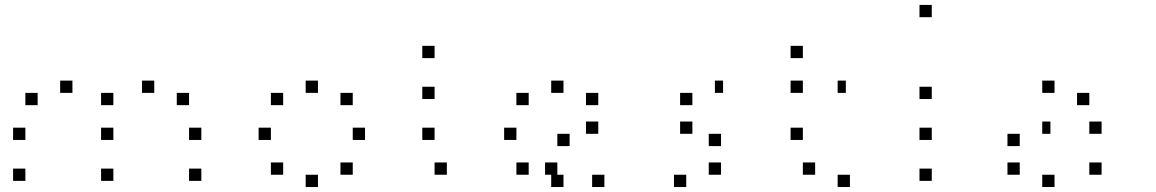

<svg xmlns="http://www.w3.org/2000/svg" viewBox="-20 -795 4707 782"><path d="M800 -108.3V-58.3H750V-108.3ZM441.7 -108.3V-58.3H391.7V-108.3ZM83.3 -108.3V-58.3H33.3V-108.3ZM800 -275V-225H750V-275ZM441.7 -275V-225H391.7V-275ZM83.3 -275V-225H33.3V-275ZM750 -416.7V-366.7H700V-416.7ZM608.3 -466.7V-416.7H558.3V-466.7ZM441.7 -416.7V-366.7H391.7V-416.7ZM275 -466.7V-416.7H225V-466.7ZM133.3 -416.7V-366.7H83.3V-416.7Z M1416.7 -133.3V-83.3H1366.7V-133.3ZM1275 -83.3V-33.3H1225V-83.3ZM1133.3 -133.3V-83.3H1083.3V-133.3ZM1466.7 -275V-225H1416.7V-275ZM1083.3 -275V-225H1033.3V-275ZM1416.7 -416.7V-366.7H1366.7V-416.7ZM1275 -466.7V-416.7H1225V-466.7ZM1133.3 -416.7V-366.7H1083.3V-416.7Z M1800 -133.3V-83.3H1750V-133.3ZM1750 -275V-225H1700V-275ZM1750 -441.7V-391.7H1700V-441.7ZM1750 -608.3V-558.3H1700V-608.3Z M2441.7 -83.3V-33.3H2391.7V-83.3ZM2275 -83.3V-33.3H2225V-83.3ZM2133.3 -133.3V-83.3H2083.3V-133.3ZM2250 -133.3V-83.3H2200V-133.3ZM2133.3 -133.3V-83.3H2083.3V-133.3ZM2416.7 -300V-250H2366.7V-300ZM2300 -250V-200H2250V-250ZM2083.3 -275V-225H2033.3V-275ZM2416.7 -416.7V-366.7H2366.7V-416.7ZM2275 -466.7V-416.7H2225V-466.7ZM2133.3 -416.7V-366.7H2083.3V-416.7Z M2916.7 -133.3V-83.3H2866.7V-133.3ZM2775 -83.3V-33.3H2725V-83.3ZM2916.7 -250V-200H2866.7V-250ZM2800 -300V-250H2750V-300ZM2925 -466.7V-416.7H2891.7V-466.7ZM2800 -416.7V-366.7H2750V-416.7Z M3441.7 -83.3V-33.3H3391.7V-83.3ZM3300 -133.3V-83.3H3250V-133.3ZM3250 -275V-225H3200V-275ZM3425 -466.7V-416.7H3391.7V-466.7ZM3250 -466.7V-416.7H3200V-466.7ZM3250 -608.3V-558.3H3200V-608.3Z M3775 -108.3V-58.3H3725V-108.3ZM3775 -275V-225H3725V-275ZM3775 -441.7V-391.7H3725V-441.7ZM3775 -775V-725H3725V-775Z M4466.7 -133.3V-83.3H4416.7V-133.3ZM4275 -83.3V-33.3H4225V-83.3ZM4133.3 -133.3V-83.3H4083.3V-133.3ZM4466.7 -300V-250H4416.7V-300ZM4258.3 -300V-250H4225V-300ZM4133.3 -250V-200H4083.3V-250ZM4416.7 -416.7V-366.7H4366.7V-416.7ZM4275 -466.7V-416.7H4225V-466.7Z"/></svg>

Font: 0xA000-Boxes
Style: Boxes
Weight: 400
Version: Version 0.1